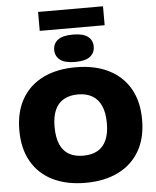

<svg xmlns="http://www.w3.org/2000/svg" viewBox="-70 -1190 1024 1258"><g transform="rotate(-5 442.0 -561.0)"><path d="M442 10Q318 10 227.5 -34.2Q137 -78.5 87.8 -163.5Q38.5 -248.5 38.5 -370Q38.5 -491.5 87.8 -576.5Q137 -661.5 227.5 -705.8Q318 -750 442 -750Q566.5 -750 657 -705.2Q747.5 -660.5 796.8 -575.8Q846 -491 846 -370Q846 -249 796.8 -164.2Q747.5 -79.5 656.8 -34.8Q566 10 442 10ZM442 -168.5Q498 -168.5 536.2 -190.2Q574.5 -212 594.2 -256Q614 -300 614 -366Q614 -436 593.8 -481.5Q573.5 -527 535 -549.2Q496.5 -571.5 442 -571.5Q387.5 -571.5 349 -550.2Q310.5 -529 290.5 -485Q270.5 -441 270.5 -374Q270.5 -303 290.2 -257.5Q310 -212 348.2 -190.2Q386.5 -168.5 442 -168.5ZM442 -785Q374.5 -785 343.2 -809.5Q312 -834 312 -875Q312 -916.5 343.2 -940.8Q374.5 -965 442 -965Q510 -965 541 -940.8Q572 -916.5 572 -875Q572 -834 541 -809.5Q510 -785 442 -785ZM228.5 -1008V-1132.5H655.5V-1008Z"/></g></svg>

Font: Encode Sans SC SemiExpanded Black
Style: Regular
Weight: 900
Width: 6
Designer: Multiple Designers
Foundry: Impallari Type
Version: Version 3.002